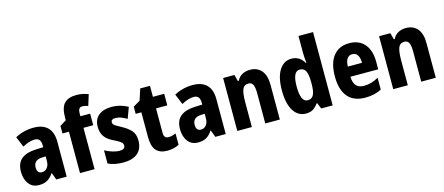

<svg xmlns="http://www.w3.org/2000/svg" viewBox="-51 -1339 4448 1923"><g transform="rotate(-15 2173.5 -377.5)"><path d="M268 -560Q360 -560 410.5 -511Q461 -462 461 -363V0H353L326 -73H323Q295 -31 261.5 -10.5Q228 10 172 10Q125 10 94 -13.5Q63 -37 47 -77Q31 -117 31 -166Q31 -253 82 -296Q133 -339 232 -343L310 -346V-366Q310 -442 247 -442Q218 -442 187 -432.5Q156 -423 120 -403L75 -512Q116 -535 165 -547.5Q214 -560 268 -560ZM271 -249Q226 -247 205 -226Q184 -205 184 -169Q184 -107 235 -107Q267 -107 288.5 -133Q310 -159 310 -203V-251Z M851 -429H750V0H599V-429H532V-507L598 -548V-574Q598 -680 640 -722.5Q682 -765 763 -765Q799 -765 828.5 -759Q858 -753 888 -741L853 -628Q838 -633 823 -636.5Q808 -640 791 -640Q750 -640 750 -578V-549H851Z M1249 -165Q1249 -79 1197 -34.5Q1145 10 1049 10Q1004 10 966 3Q928 -4 890 -21V-158Q925 -139 965.5 -126Q1006 -113 1042 -113Q1098 -113 1098 -153Q1098 -165 1092.5 -175Q1087 -185 1068 -198Q1049 -211 1006 -232Q947 -260 918.5 -299.5Q890 -339 890 -402Q890 -478 939.5 -518.5Q989 -559 1077 -559Q1161 -559 1243 -515L1201 -401Q1171 -418 1142.5 -429.5Q1114 -441 1082 -441Q1038 -441 1038 -409Q1038 -398 1043.5 -389Q1049 -380 1067.5 -368.5Q1086 -357 1125 -336Q1179 -307 1214 -269.5Q1249 -232 1249 -165Z M1549 -118Q1567 -118 1586 -122.5Q1605 -127 1626 -135V-18Q1601 -5 1570 2.5Q1539 10 1502 10Q1427 10 1388.5 -33Q1350 -76 1350 -173V-429H1291V-503L1363 -546L1401 -663H1502V-549H1619V-429H1502V-174Q1502 -118 1549 -118Z M1917 -560Q2009 -560 2059.5 -511Q2110 -462 2110 -363V0H2002L1975 -73H1972Q1944 -31 1910.5 -10.5Q1877 10 1821 10Q1774 10 1743 -13.5Q1712 -37 1696 -77Q1680 -117 1680 -166Q1680 -253 1731 -296Q1782 -339 1881 -343L1959 -346V-366Q1959 -442 1896 -442Q1867 -442 1836 -432.5Q1805 -423 1769 -403L1724 -512Q1765 -535 1814 -547.5Q1863 -560 1917 -560ZM1920 -249Q1875 -247 1854 -226Q1833 -205 1833 -169Q1833 -107 1884 -107Q1916 -107 1937.5 -133Q1959 -159 1959 -203V-251Z M2510 -559Q2584 -559 2627.5 -509Q2671 -459 2671 -360V0H2520V-315Q2520 -372 2507 -401Q2494 -430 2460 -430Q2414 -430 2397.5 -389.5Q2381 -349 2381 -256V0H2230V-549H2347L2365 -481H2374Q2394 -521 2429.5 -540Q2465 -559 2510 -559Z M2941 10Q2859 10 2812.5 -65Q2766 -140 2766 -275Q2766 -411 2813 -485Q2860 -559 2939 -559Q3025 -559 3070 -479H3075Q3072 -508 3070 -534.5Q3068 -561 3068 -584V-760H3219V0H3100L3075 -61H3068Q3044 -26 3015 -8Q2986 10 2941 10ZM2992 -114Q3034 -114 3052.5 -149Q3071 -184 3071 -259V-286Q3071 -360 3053 -396Q3035 -432 2992 -432Q2919 -432 2919 -276Q2919 -114 2992 -114Z M3538 -559Q3640 -559 3696.5 -493.5Q3753 -428 3753 -310V-231H3465Q3467 -108 3572 -108Q3613 -108 3649 -118Q3685 -128 3725 -151V-29Q3656 10 3556 10Q3437 10 3376 -62.5Q3315 -135 3315 -272Q3315 -412 3373.5 -485.5Q3432 -559 3538 -559ZM3540 -445Q3509 -445 3488.5 -420Q3468 -395 3466 -336H3613Q3613 -388 3594.5 -416.5Q3576 -445 3540 -445Z M4127 -559Q4201 -559 4244.5 -509Q4288 -459 4288 -360V0H4137V-315Q4137 -372 4124 -401Q4111 -430 4077 -430Q4031 -430 4014.5 -389.5Q3998 -349 3998 -256V0H3847V-549H3964L3982 -481H3991Q4011 -521 4046.5 -540Q4082 -559 4127 -559Z"/></g></svg>

Font: Noto Sans Gujarati UI Condensed ExtraBold
Style: Regular
Weight: 800
Width: 3
Designer: Jelle Bosma - Monotype Design Team, Universal Thirst
Foundry: Monotype Imaging Inc.
Version: Version 2.106; ttfautohint (v1.8.4.7-5d5b)